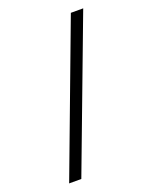

<svg xmlns="http://www.w3.org/2000/svg" viewBox="-152 -799 788 993"><g transform="rotate(-20 241.5 -303.0)"><path d="M53 110H120L431 -716H363Z"/></g></svg>

Font: Uncut Sans Book
Style: Regular
Weight: 350
Designer: Kasper Nordkvist
Foundry: UNCUT.wtf
Version: Version 1.304;Glyphs 3.2 (3246)